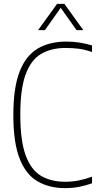

<svg xmlns="http://www.w3.org/2000/svg" viewBox="-20 -964 505 993"><path d="M317 9Q235 9 174.8 -25.8Q114.5 -60.5 81.8 -143Q49 -225.5 49 -369Q49 -510.5 81.5 -593.8Q114 -677 175.5 -713Q237 -749 324 -749Q390 -749 456 -729V-695Q418.5 -708 386.2 -712Q354 -716 320 -716Q244.5 -716 192 -684.8Q139.5 -653.5 112.2 -578.2Q85 -503 85 -371Q85 -235.5 113 -160Q141 -84.5 192.8 -54.2Q244.5 -24 316 -24Q352 -24 385 -30.2Q418 -36.5 456 -50V-16Q427 -5.5 392 1.8Q357 9 317 9ZM177 -808 275 -944H313L411 -808H376L294 -923.5L212 -808Z"/></svg>

Font: Encode Sans Condensed Thin
Style: Regular
Weight: 100
Width: 3
Designer: Multiple Designers
Foundry: Impallari Type
Version: Version 3.000; ttfautohint (v1.8.3) -l 8 -r 50 -G 200 -x 14 